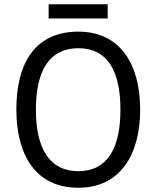

<svg xmlns="http://www.w3.org/2000/svg" viewBox="-20 -874 736 904"><path d="M487 -854H209V-787H487ZM640 -358C640 -574 544 -725 349 -725C153 -725 57 -587 57 -359C57 -145 147 10 349 10C544 10 640 -143 640 -358ZM149 -358C149 -542 213 -647 349 -647C484 -647 547 -543 547 -358C547 -173 484 -68 348 -68C214 -68 149 -174 149 -358Z"/></svg>

Font: Noto Sans Bengali UI SemiCondensed
Style: Regular
Weight: 400
Width: 4
Designer: Jelle Bosma - Monotype Design Team
Foundry: Monotype Imaging Inc.
Version: Version 2.003